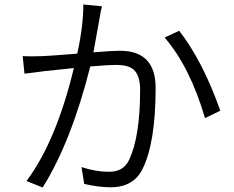

<svg xmlns="http://www.w3.org/2000/svg" viewBox="-20 -807 1040 855"><path d="M778 -670Q883 -535 961 -314L893 -281Q826 -509 713 -640ZM81 -557Q110 -555 168 -557Q199 -558 324 -568Q351 -690 351 -787L434 -779Q427 -751 423 -723L396 -574Q482 -581 514 -581Q673 -581 673 -416Q673 -172 615 -55Q575 27 472 27Q421 27 355 12L343 -63Q406 -42 466 -42Q530 -42 555 -95Q604 -199 604 -407Q604 -472 574 -498Q550 -518 496 -518Q463 -518 382 -511Q297 -175 170 28L98 -1Q230 -177 309 -504L176 -490Q142 -485 89 -479Z"/></svg>

Font: Source Han Sans CN Normal
Style: Regular
Weight: 350
Designer: Ryoko NISHIZUKA 西塚涼子 (kana, bopomofo & ideographs); Paul D. Hunt (Latin, Greek & Cyrillic); Sandoll Communications 산돌커뮤니
Foundry: Adobe
Version: Version 2.004;hotconv 1.0.118;makeotfexe 2.5.65603